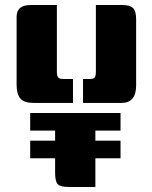

<svg xmlns="http://www.w3.org/2000/svg" viewBox="-20 -743 606 763"><path d="M459 -114H359V0H254Q220 0 209.5 -11Q199 -22 199 -57V-114H100V-184H199V-224H100V-294H459V-224H359V-184H459ZM206 -723V-458Q206 -442 211 -435.5Q216 -429 234 -429H270V-334H114Q76 -334 61 -351.5Q46 -369 46 -406V-676Q46 -723 101 -723ZM361 -723H466Q496 -723 508.5 -711Q521 -699 521 -666V-404Q521 -334 463 -334H310V-429H334Q352 -429 356.5 -435.5Q361 -442 361 -458Z"/></svg>

Font: Keania One
Style: Regular
Weight: 400
Designer: Julia Petretta
Foundry: Julia Petretta
Version: Version 1.003